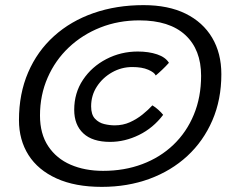

<svg xmlns="http://www.w3.org/2000/svg" viewBox="-20 -695 912 749"><path d="M377 34Q273 34 200.8 1.2Q128.5 -31.5 91.2 -90.2Q54 -149 54 -226.5Q54 -329.5 89.8 -412.5Q125.5 -495.5 190.8 -554.2Q256 -613 345 -644Q434 -675 540 -675Q636.5 -675 704 -641.8Q771.5 -608.5 807.5 -548Q843.5 -487.5 843.5 -405.5Q843.5 -306.5 808.5 -225.5Q773.5 -144.5 710.8 -86.5Q648 -28.5 562.8 2.8Q477.5 34 377 34ZM382 -28.5Q465.5 -28.5 535.2 -54.8Q605 -81 656.5 -130.2Q708 -179.5 736.2 -247.8Q764.5 -316 764.5 -399.5Q764.5 -501.5 702.8 -558.5Q641 -615.5 523.5 -615.5Q442 -615.5 371.8 -587.8Q301.5 -560 248.5 -510Q195.5 -460 165.8 -392Q136 -324 136 -244.5Q136 -173 168 -124.8Q200 -76.5 255.5 -52.5Q311 -28.5 382 -28.5ZM409.5 -141.5Q340.5 -141.5 305 -174.8Q269.5 -208 269.5 -266.5Q269.5 -332.5 303.8 -383.8Q338 -435 394.8 -464.5Q451.5 -494 517.5 -494Q560 -494 592.8 -483Q625.5 -472 639 -450Q626.5 -436 612.5 -422.8Q598.5 -409.5 587.5 -400.5Q582.5 -412.5 558.2 -423Q534 -433.5 496 -433.5Q454 -433.5 417.2 -412.8Q380.5 -392 358 -357.5Q335.5 -323 335.5 -280Q335.5 -248 350.5 -232Q365.5 -216 386.8 -211Q408 -206 427.5 -206Q459.5 -206 486.8 -218.2Q514 -230.5 536.2 -248.5Q558.5 -266.5 574.5 -284Q585.5 -277.5 597.5 -266.8Q609.5 -256 616.5 -247Q577.5 -195.5 522.2 -168.5Q467 -141.5 409.5 -141.5Z"/></svg>

Font: Grandstander Thin Light
Style: Italic
Weight: 300
Italic angle: -15°
Version: Version 1.200